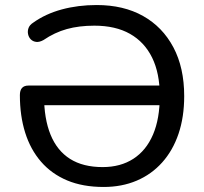

<svg xmlns="http://www.w3.org/2000/svg" viewBox="-20 -734 812 763"><path d="M392 9Q309 9 247 -17Q185 -43 143 -91.5Q101 -140 80 -207Q59 -274 59 -356Q59 -375 67.5 -384.5Q76 -394 93 -394H642V-316H130L155 -354Q155 -262 181 -198.5Q207 -135 258.5 -102.5Q310 -70 388 -70Q459 -70 510 -103Q561 -136 588 -199Q615 -262 615 -353Q615 -443 584.5 -505Q554 -567 496.5 -599.5Q439 -632 355 -632Q294 -632 245.5 -618.5Q197 -605 153 -575Q137 -566 124 -567.5Q111 -569 102.5 -577.5Q94 -586 91.5 -598.5Q89 -611 93.5 -623Q98 -635 112 -644Q161 -679 225.5 -696.5Q290 -714 364 -714Q471 -714 548.5 -670.5Q626 -627 669 -546Q712 -465 712 -352Q712 -269 689.5 -202.5Q667 -136 624.5 -88.5Q582 -41 523 -16Q464 9 392 9Z"/></svg>

Font: Nunito Medium
Style: Regular
Weight: 500
Designer: Vernon Adams
Foundry: Vernon Adams
Version: Version 3.602